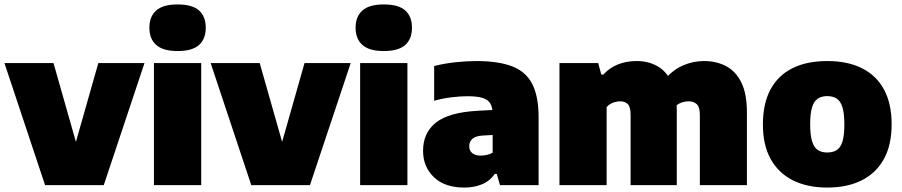

<svg xmlns="http://www.w3.org/2000/svg" viewBox="-26 -834 4064 865"><path d="M177 0 -6 -550H215L322.5 -172H309.5L417 -550H625L441.5 0Z M667.5 0V-550H880.5V0ZM774 -604Q708.5 -604 677.8 -631.5Q647 -659 647 -709Q647 -759.5 677.8 -786.8Q708.5 -814 774 -814Q840.5 -814 870.8 -786.8Q901 -759.5 901 -709Q901 -659 870.8 -631.5Q840.5 -604 774 -604Z M1106 0 923 -550H1144L1251.5 -172H1238.5L1346 -550H1554L1370.5 0Z M1596.5 0V-550H1809.5V0ZM1703 -604Q1637.5 -604 1606.8 -631.5Q1576 -659 1576 -709Q1576 -759.5 1606.8 -786.8Q1637.5 -814 1703 -814Q1769.5 -814 1799.8 -786.8Q1830 -759.5 1830 -709Q1830 -659 1799.8 -631.5Q1769.5 -604 1703 -604Z M2066 11Q1977.5 11 1928.8 -35.8Q1880 -82.5 1880 -154.5Q1880 -236 1938.2 -282Q1996.5 -328 2127.5 -335L2222 -340L2246 -228.5L2151 -223.5Q2118 -222 2103 -209.2Q2088 -196.5 2088 -175Q2088 -155.5 2101.5 -144.2Q2115 -133 2139.5 -133Q2152.5 -133 2166.8 -136Q2181 -139 2193.5 -146V-319.5Q2193.5 -349 2183.5 -366.8Q2173.5 -384.5 2148.8 -392.5Q2124 -400.5 2079.5 -400.5Q2047.5 -400.5 2006.8 -395.5Q1966 -390.5 1930 -380V-536.5Q1974.5 -548 2025.5 -553.5Q2076.5 -559 2120 -559Q2219.5 -559 2281.2 -535.2Q2343 -511.5 2371.8 -455.8Q2400.5 -400 2400.5 -305V0H2226.5L2212 -50.5H2203Q2180 -17.5 2144.2 -3.2Q2108.5 11 2066 11Z M2494.5 0V-550H2669L2683 -498H2692Q2719.5 -528 2757.2 -543.5Q2795 -559 2843 -559Q2894 -559 2934.8 -536.5Q2975.5 -514 2999.2 -464.8Q3023 -415.5 3023 -335.5V0H2815V-316Q2815 -351.5 2802.8 -364.5Q2790.5 -377.5 2768 -377.5Q2755.5 -377.5 2744 -374.2Q2732.5 -371 2723 -365.2Q2713.5 -359.5 2707 -351.5V0ZM3127 0V-316Q3127 -351.5 3113.2 -364.5Q3099.5 -377.5 3077 -377.5Q3063 -377.5 3051.2 -374.2Q3039.5 -371 3030 -365.2Q3020.5 -359.5 3013.5 -351.5L2973.5 -481Q3008.5 -521.5 3053.2 -540.2Q3098 -559 3145.5 -559Q3201.5 -559 3245.2 -536Q3289 -513 3314 -462.2Q3339 -411.5 3339 -328V0Z M3701 11Q3611.5 11 3546.5 -21.5Q3481.5 -54 3446.2 -117.2Q3411 -180.5 3411 -273Q3411 -367 3445 -430.5Q3479 -494 3543.8 -526.5Q3608.5 -559 3701 -559Q3793.5 -559 3858.5 -526Q3923.5 -493 3957.2 -429.5Q3991 -366 3991 -274Q3991 -181 3956 -117.5Q3921 -54 3856 -21.5Q3791 11 3701 11ZM3701 -147Q3726.5 -147 3743.8 -158Q3761 -169 3769.5 -196.5Q3778 -224 3778 -273Q3778 -323.5 3769.2 -351.2Q3760.5 -379 3743.2 -390Q3726 -401 3701 -401Q3676 -401 3658.8 -390Q3641.5 -379 3632.8 -351.5Q3624 -324 3624 -274Q3624 -224.5 3632.8 -196.8Q3641.5 -169 3658.5 -158Q3675.5 -147 3701 -147Z"/></svg>

Font: Encode Sans Condensed Thin Black
Style: Regular
Weight: 900
Version: Version 3.002